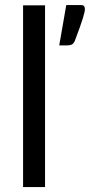

<svg xmlns="http://www.w3.org/2000/svg" viewBox="-20 -758 364 778"><path d="M162.5 -736.5V0H73.5V-736.5ZM307.5 -737.5Q318.5 -737.5 321.2 -732.2Q324 -727 324 -721Q324 -716 322.2 -707.8Q320.5 -699.5 316 -684.8Q311.5 -670 303.5 -647.5Q295.5 -625 283 -592Q278 -581 270.8 -577.5Q263.5 -574 251 -574H220L248.5 -737.5Z"/></svg>

Font: Lato-Regular
Style: Regular
Weight: 400
Designer: Lukasz Dziedzic with Adam Twardoch and Botio Nikoltchev
Foundry: tyPoland Lukasz Dziedzic
Version: Version 2.015; 2015-08-06; http://www.latofonts.com/